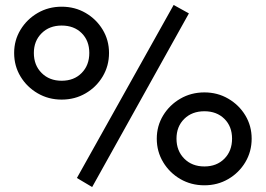

<svg xmlns="http://www.w3.org/2000/svg" viewBox="-20 -737 1072 774"><path d="M351.5 17 290 -19.5 680 -717 741.5 -683ZM228.5 -335.5Q175.5 -335.5 132 -360.8Q88.5 -386 62.8 -428.5Q37 -471 37 -523.5Q37 -575 62.8 -617.2Q88.5 -659.5 132 -684.8Q175.5 -710 228.5 -710Q282 -710 325.2 -684.8Q368.5 -659.5 394 -617.2Q419.5 -575 419.5 -523.5Q419.5 -471.5 394 -428.8Q368.5 -386 325.2 -360.8Q282 -335.5 228.5 -335.5ZM228.5 -411.5Q278.5 -411.5 309.2 -442.8Q340 -474 340 -523.5Q340 -573 309.2 -603.5Q278.5 -634 228.5 -634Q179 -634 147.8 -603Q116.5 -572 116.5 -523.5Q116.5 -474 147.8 -442.8Q179 -411.5 228.5 -411.5ZM804 10Q750.5 10 707 -15.2Q663.5 -40.5 637.8 -83.2Q612 -126 612 -178Q612 -229.5 637.8 -271.8Q663.5 -314 707 -339.2Q750.5 -364.5 804 -364.5Q857 -364.5 900.2 -339.2Q943.5 -314 969 -271.8Q994.5 -229.5 994.5 -178Q994.5 -126 969 -83.2Q943.5 -40.5 900.2 -15.2Q857 10 804 10ZM804 -66Q853.5 -66 884.5 -97.2Q915.5 -128.5 915.5 -178Q915.5 -227.5 884.5 -258Q853.5 -288.5 804 -288.5Q754 -288.5 722.8 -257.8Q691.5 -227 691.5 -178Q691.5 -129 722.8 -97.5Q754 -66 804 -66Z"/></svg>

Font: Geologica
Style: Regular
Weight: 400
Designer: Sindre Bremnes, Frode Helland
Foundry: Monokrom Skriftforlag AS
Version: Version 1.010; ttfautohint (v1.8.4.7-5d5b);gftools[0.9.28]